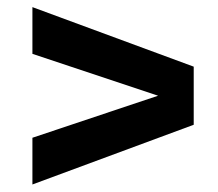

<svg xmlns="http://www.w3.org/2000/svg" viewBox="-20 -500 597 526"><path d="M68.8 -122.6 413.1 -237.8 68.8 -352.5V-480.5L510.7 -317.4V-158.2L68.8 5.4Z"/></svg>

Font: Glacial Indifference
Style: Bold
Weight: 700
Designer: Alfredo Marco Pradil
Foundry: Alfredo Marco Pradil
Version: Version 1.312